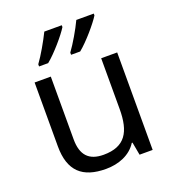

<svg xmlns="http://www.w3.org/2000/svg" viewBox="-140 -874 897 992"><g transform="rotate(-20 309.0 -378.0)"><path d="M488 -756V-766H392C371 -721 333 -656 305 -618V-606H355C400 -642 467 -721 488 -756ZM312 -756V-766H216C194 -721 157 -656 129 -618V-606H179C224 -642 291 -721 312 -756ZM533 -536H445V-257C445 -132 406 -63 287 -63C206 -63 168 -105 168 -191V-536H79V-185C79 -49 145 10 274 10C343 10 409 -15 444 -71H448L461 0H533Z"/></g></svg>

Font: Noto Sans Cuneiform
Style: Regular
Weight: 400
Designer: Monotype Design Team
Foundry: Monotype Imaging Inc.
Version: Version 2.001